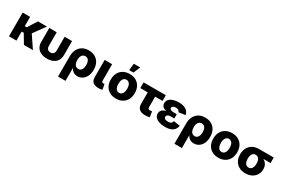

<svg xmlns="http://www.w3.org/2000/svg" viewBox="119 -2181 5571 3800"><g transform="rotate(30 2905.0 -281.0)"><path d="M225.6 -542.5V0H55.2V-542.5ZM609.4 -542.5 367.7 -207H188L186.5 -331.1H271L404.3 -542.5ZM397.5 0 269.5 -213.9 407.2 -290 602.5 0Z M923.3 7.8Q843.8 7.8 785.4 -19.5Q727.1 -46.9 695.3 -97.9Q663.6 -148.9 663.6 -218.8V-542.5H834V-230.5Q834 -199.2 844.7 -177.2Q855.5 -155.3 876 -143.6Q896.5 -131.8 923.8 -131.8Q951.7 -131.8 971.9 -143.6Q992.2 -155.3 1003.2 -177.2Q1014.2 -199.2 1014.2 -230.5V-542.5H1184.1V-218.8Q1184.1 -148.9 1152.3 -97.9Q1120.6 -46.9 1062.3 -19.5Q1003.9 7.8 923.3 7.8Z M1294.4 204.1V-258.3Q1294.4 -346.2 1326.9 -411.6Q1359.4 -477.1 1420.2 -513.4Q1481 -549.8 1566.9 -549.8Q1648.9 -549.8 1710 -516.1Q1771 -482.4 1805.4 -418.5Q1839.8 -354.5 1839.8 -263.7Q1839.8 -178.2 1810.5 -117.4Q1781.2 -56.6 1731.4 -24.2Q1681.6 8.3 1620.1 8.3Q1579.6 8.3 1549.6 -5.1Q1519.5 -18.6 1499.5 -40.3Q1479.5 -62 1468.3 -87.4H1464.8V204.1ZM1564 -125Q1596.7 -125 1619.1 -143.3Q1641.6 -161.6 1653.3 -194.6Q1665 -227.5 1665 -271.5Q1665 -315.4 1653.6 -348.1Q1642.1 -380.9 1619.6 -398.7Q1597.2 -416.5 1564.5 -416.5Q1532.2 -416.5 1508.8 -398.9Q1485.4 -381.3 1472.9 -348.9Q1460.4 -316.4 1460.4 -271.5Q1460.4 -227.5 1472.7 -194.3Q1484.9 -161.1 1508.1 -143.1Q1531.2 -125 1564 -125Z M2108.4 2.9Q2015.1 2.9 1972.2 -34.2Q1929.2 -71.3 1929.2 -149.9V-542.5H2099.6V-168.9Q2099.6 -147.5 2108.6 -137.2Q2117.7 -127 2137.7 -127Q2147.9 -127 2154.1 -127.7Q2160.2 -128.4 2164.1 -129.9L2187 -8.8Q2175.3 -5.4 2155 -1.2Q2134.8 2.9 2108.4 2.9Z M2501 10.3Q2416.5 10.3 2354.7 -24.9Q2293 -60.1 2260 -123Q2227.1 -186 2227.1 -269.5Q2227.1 -353.5 2260 -416.5Q2293 -479.5 2354.7 -514.6Q2416.5 -549.8 2501 -549.8Q2585.9 -549.8 2647.2 -514.6Q2708.5 -479.5 2741.7 -416.5Q2774.9 -353.5 2774.9 -269.5Q2774.9 -186 2741.7 -123Q2708.5 -60.1 2647.2 -24.9Q2585.9 10.3 2501 10.3ZM2501 -120.1Q2533.2 -120.1 2555.7 -138.9Q2578.1 -157.7 2589.8 -191.4Q2601.6 -225.1 2601.6 -270Q2601.6 -315.4 2589.8 -348.9Q2578.1 -382.3 2555.7 -400.9Q2533.2 -419.4 2501 -419.4Q2468.8 -419.4 2446 -400.9Q2423.3 -382.3 2411.9 -349.1Q2400.4 -315.9 2400.4 -270Q2400.4 -225.1 2411.9 -191.4Q2423.3 -157.7 2446 -138.9Q2468.8 -120.1 2501 -120.1ZM2450.2 -610.4 2466.3 -765.6H2613.3L2547.9 -610.4Z M3165 6.8Q3077.6 6.8 3033 -33.2Q2988.3 -73.2 2988.3 -150.9V-412.1H2818.8V-542.5H3327.1V-412.1H3158.2V-168Q3158.2 -146 3168.5 -135.5Q3178.7 -125 3202.1 -125Q3211.9 -125 3227.5 -127Q3243.2 -128.9 3250.5 -130.4L3270.5 -5.4Q3242.2 1.5 3215.8 4.2Q3189.5 6.8 3165 6.8Z M3623.5 9.8Q3550.8 9.8 3492.9 -8.5Q3435.1 -26.9 3401.4 -62.5Q3367.7 -98.1 3367.7 -149.4Q3367.7 -181.6 3382.1 -207Q3396.5 -232.4 3424.6 -250Q3452.6 -267.6 3493.7 -277.1Q3534.7 -286.6 3587.9 -286.6H3702.1V-228H3623Q3592.8 -228 3571.8 -220.5Q3550.8 -212.9 3539.8 -199.5Q3528.8 -186 3528.8 -167Q3528.8 -141.6 3551.8 -125.7Q3574.7 -109.9 3623.5 -109.9Q3654.8 -109.9 3674.6 -117.2Q3694.3 -124.5 3705.3 -139.6Q3716.3 -154.8 3720.2 -177.7L3869.1 -156.2Q3858.9 -102.1 3829.1 -64.9Q3799.3 -27.8 3748.5 -9Q3697.8 9.8 3623.5 9.8ZM3588.4 -263.7Q3538.6 -263.7 3499.3 -272Q3460 -280.3 3432.6 -296.4Q3405.3 -312.5 3391.1 -336.7Q3377 -360.8 3377 -392.1Q3377 -442.9 3409.4 -478Q3441.9 -513.2 3498 -531.5Q3554.2 -549.8 3624 -549.8Q3690.4 -549.8 3740.2 -533Q3790 -516.1 3821 -482.2Q3852.1 -448.2 3861.3 -397L3710.9 -375Q3705.1 -400.4 3683.1 -415.3Q3661.1 -430.2 3623.5 -430.2Q3583 -430.2 3560.8 -414.3Q3538.6 -398.4 3538.6 -376.5Q3538.6 -354.5 3561.5 -340.1Q3584.5 -325.7 3623 -325.7H3702.1V-263.7Z M3954.6 204.1V-258.3Q3954.6 -346.2 3987.1 -411.6Q4019.5 -477.1 4080.3 -513.4Q4141.1 -549.8 4227.1 -549.8Q4309.1 -549.8 4370.1 -516.1Q4431.2 -482.4 4465.6 -418.5Q4500 -354.5 4500 -263.7Q4500 -178.2 4470.7 -117.4Q4441.4 -56.6 4391.6 -24.2Q4341.8 8.3 4280.3 8.3Q4239.7 8.3 4209.7 -5.1Q4179.7 -18.6 4159.7 -40.3Q4139.6 -62 4128.4 -87.4H4125V204.1ZM4224.1 -125Q4256.8 -125 4279.3 -143.3Q4301.8 -161.6 4313.5 -194.6Q4325.2 -227.5 4325.2 -271.5Q4325.2 -315.4 4313.7 -348.1Q4302.2 -380.9 4279.8 -398.7Q4257.3 -416.5 4224.6 -416.5Q4192.4 -416.5 4168.9 -398.9Q4145.5 -381.3 4133.1 -348.9Q4120.6 -316.4 4120.6 -271.5Q4120.6 -227.5 4132.8 -194.3Q4145 -161.1 4168.2 -143.1Q4191.4 -125 4224.1 -125Z M4842.3 10.3Q4757.8 10.3 4696 -24.9Q4634.3 -60.1 4601.3 -123Q4568.4 -186 4568.4 -269.5Q4568.4 -353.5 4601.3 -416.5Q4634.3 -479.5 4696 -514.6Q4757.8 -549.8 4842.3 -549.8Q4927.2 -549.8 4988.5 -514.6Q5049.8 -479.5 5083 -416.5Q5116.2 -353.5 5116.2 -269.5Q5116.2 -186 5083 -123Q5049.8 -60.1 4988.5 -24.9Q4927.2 10.3 4842.3 10.3ZM4842.3 -120.1Q4874.5 -120.1 4897 -138.9Q4919.4 -157.7 4931.2 -191.4Q4942.9 -225.1 4942.9 -270Q4942.9 -315.4 4931.2 -348.9Q4919.4 -382.3 4897 -400.9Q4874.5 -419.4 4842.3 -419.4Q4810.1 -419.4 4787.4 -400.9Q4764.6 -382.3 4753.2 -349.1Q4741.7 -315.9 4741.7 -270Q4741.7 -225.1 4753.2 -191.4Q4764.6 -157.7 4787.4 -138.9Q4810.1 -120.1 4842.3 -120.1Z M5458.5 10.3Q5374 10.3 5312.3 -24.2Q5250.5 -58.6 5217.5 -120.8Q5184.6 -183.1 5184.6 -266.6Q5184.6 -350.1 5217.5 -412.1Q5250.5 -474.1 5312 -508.3Q5373.5 -542.5 5458.5 -542.5H5793V-416H5556.2L5458.5 -412.1Q5425.8 -412.1 5403.3 -394.5Q5380.9 -377 5369.4 -344.7Q5357.9 -312.5 5357.9 -266.6Q5357.9 -221.7 5369.4 -188.7Q5380.9 -155.8 5403.6 -137.9Q5426.3 -120.1 5458.5 -120.1Q5490.7 -120.1 5513.2 -137.9Q5535.6 -155.8 5547.4 -188.7Q5559.1 -221.7 5559.1 -266.6Q5559.1 -312.5 5547.4 -344.7Q5535.6 -377 5513.2 -394.5Q5490.7 -412.1 5458.5 -412.1V-454.6Q5519 -454.6 5569.1 -440.9Q5619.1 -427.2 5655.5 -399.9Q5691.9 -372.6 5711.9 -332Q5731.9 -291.5 5731.9 -237.3Q5731.9 -168 5699 -111.8Q5666 -55.7 5604.7 -22.7Q5543.5 10.3 5458.5 10.3Z"/></g></svg>

Font: Inter 16pt ExtraBold
Style: Regular
Weight: 800
Version: Version 4.001;git-66647c0bb